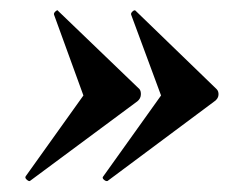

<svg xmlns="http://www.w3.org/2000/svg" viewBox="-20 -382 473 366"><path d="M185 -37Q182 -36 178 -39.5Q174 -43 177 -46L287 -200L230 -354Q229 -357 233 -360.5Q237 -364 239 -361L393 -212Q397 -208 396.5 -201Q396 -194 389 -189ZM37 -37Q35 -36 31 -39.5Q27 -43 29 -46L139 -200L83 -354Q82 -357 86 -360.5Q90 -364 91 -361L246 -212Q249 -208 248.5 -201Q248 -194 242 -189Z"/></svg>

Font: Cormorant Light
Style: Italic
Weight: 300
Italic angle: -10°
Designer: Christian Thalmann (Catharsis Fonts)
Foundry: Catharsis Fonts
Version: Version 4.000